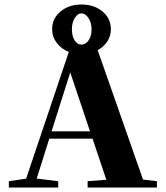

<svg xmlns="http://www.w3.org/2000/svg" viewBox="-20 -838 741 858"><path d="M19.5 0V-28.3L96.7 -39.6L287.6 -606Q253.9 -619.1 233.4 -646.5Q212.9 -673.8 212.9 -707.5Q212.9 -754.9 250.2 -786.4Q287.6 -817.9 343.8 -817.9Q401.4 -817.9 438.5 -786.4Q475.6 -754.9 475.6 -707.5Q475.6 -677.7 459.7 -653.1Q443.8 -628.4 416.5 -613.8L619.1 -35.6L681.2 -28.3V0H371.6V-28.3L455.1 -34.7L393.6 -218.3H200.2L144 -40L240.2 -28.3V0ZM343.8 -638.7Q363.3 -638.7 376.2 -658Q389.2 -677.2 389.2 -707.5Q389.2 -735.8 375.5 -757.1Q361.8 -778.3 343.8 -778.3Q327.1 -778.3 314.2 -757.6Q301.3 -736.8 301.3 -707.5Q301.3 -677.2 313.2 -658Q325.2 -638.7 343.8 -638.7ZM293.9 -514.2 210.4 -251H382.3Z"/></svg>

Font: Elstob
Style: Bold
Weight: 700
Designer: Peter S. Baker
Version: Version 1.015